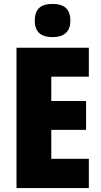

<svg xmlns="http://www.w3.org/2000/svg" viewBox="-20 -957 515 977"><path d="M247 -937C188 -937 157 -912 157 -852C157 -793 190 -768 247 -768C303 -768 338 -793 338 -852C338 -912 306 -937 247 -937ZM432 0V-149H241V-296H418V-443H241V-567H432V-714H64V0Z"/></svg>

Font: Noto Sans Devanagari Condensed Black
Style: Regular
Weight: 900
Width: 3
Designer: Jelle Bosma - Monotype Design Team
Foundry: Monotype Imaging Inc.
Version: Version 2.004